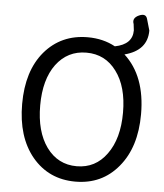

<svg xmlns="http://www.w3.org/2000/svg" viewBox="-60 -941 861 1007"><g transform="rotate(5 371.0 -438.0)"><path d="M147 -91Q61 -195 61 -369Q61 -543 147 -645Q234 -747 374 -747Q455 -747 519 -712Q611 -730 611 -804L607 -837Q595 -868 631 -884Q667 -900 675 -869L692 -810Q692 -705 573 -674Q687 -570 687 -369Q687 -195 600 -91Q514 13 374 13Q234 13 147 -91ZM532 -150Q592 -232 592 -369Q592 -506 532 -586Q473 -666 374 -666Q275 -666 215 -586Q156 -506 156 -369Q156 -232 215 -150Q275 -68 374 -68Q473 -68 532 -150Z"/></g></svg>

Font: Swei Gothic CJK TC Regular
Style: Regular
Weight: 400
Version: Version 2.129